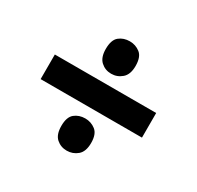

<svg xmlns="http://www.w3.org/2000/svg" viewBox="-121 -755 824 804"><g transform="rotate(30 291.5 -352.5)"><path d="M46 -293V-412H536V-293ZM290 -88Q261 -88 240 -106.5Q219 -125 219 -167Q219 -210 240 -227Q261 -244 291 -244Q319 -244 341 -227Q363 -210 363 -167Q363 -125 341 -106.5Q319 -88 290 -88ZM290 -460Q261 -460 240 -479Q219 -498 219 -539Q219 -583 240 -600Q261 -617 291 -617Q319 -617 341 -600Q363 -583 363 -539Q363 -498 341 -479Q319 -460 290 -460Z"/></g></svg>

Font: Noto Sans Symbols ExtraBold
Style: Regular
Weight: 800
Version: Version 2.002